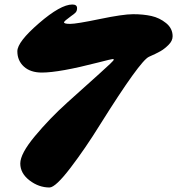

<svg xmlns="http://www.w3.org/2000/svg" viewBox="-20 -787 786 852"><path d="M200 45Q152 45 111 13.5Q70 -18 70 -61.5Q70 -105 135 -183Q200 -261 277.5 -331Q355 -401 420 -459Q485 -517 485 -522Q485 -525 480 -525Q475 -525 417 -510Q243 -465 166 -465Q115 -465 86 -491.5Q57 -518 57 -559.5Q57 -601 153 -684Q249 -767 301 -767Q322 -767 322 -751Q322 -738 315 -731Q308 -724 296 -716Q264 -693 264 -688Q264 -681 291.5 -681Q319 -681 422.5 -702.5Q526 -724 571 -724Q616 -724 652 -716Q688 -708 717 -684.5Q746 -661 746 -626Q746 -606 728 -588Q710 -570 691.5 -559.5Q673 -549 641 -535Q602 -518 424 -234Q359 -129 293 -42.5Q227 44 200 45Z"/></svg>

Font: Mrs Sheppards
Style: Regular
Weight: 400
Version: Version 1.000